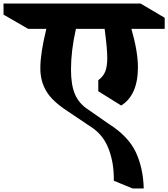

<svg xmlns="http://www.w3.org/2000/svg" viewBox="-146 -806 955 1090"><path d="M600 -642Q637 -513 637 -424Q637 -344 612.5 -289.5Q588 -235 542 -207L412 -288V-351Q440 -371 451.5 -400Q463 -429 463 -478Q463 -529 448 -642H285Q257 -518 257 -411Q257 -323 280 -270Q303 -217 356 -183L471 -103Q583 -32 625 58Q667 148 670 264H607L500 220Q502 123 472 42.5Q442 -38 376 -82L239 -174Q151 -231 117 -288Q83 -345 83 -419Q83 -503 117 -642H14L-126 -723V-786H652L789 -705V-642Z"/></svg>

Font: Inknut Antiqua
Style: Bold
Weight: 700
Designer: Claus Eggers Sørensen
Foundry: Claus Eggers Sørensen
Version: Version 1.003; ttfautohint (v1.8.2) -l 8 -r 50 -G 200 -x 14 